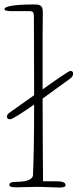

<svg xmlns="http://www.w3.org/2000/svg" viewBox="-28 -840 348 861"><path d="M164 -785C164 -819 149 -820 122 -820C85 -820 -8 -818 -8 -799C-8 -792 6 -790 28 -790H105C122 -790 124 -783 124 -762C124 -680 125 -593 125 -413L15 -335C6 -329 3 -322 3 -317C3 -309 9 -305 17 -305C28 -305 73 -335 125 -371C125 -218 123 -128 120 -55C119 -38 99 -27 58 -25L35 -24C20 -23 14 -19 14 -11C14 -3 21 0 47 0C68 0 111 -2 138 -2C172 -2 219 1 238 1C259 1 266 -3 266 -10C266 -18 259 -27 226 -27H165C165 -95 163 -217 163 -398C212 -433 260 -469 286 -487C297 -495 300 -503 300 -510C300 -519 294 -522 287 -522C281 -522 224 -483 163 -439V-626C163 -628 163 -719 164 -785Z"/></svg>

Font: Life Savers
Style: Regular
Weight: 400
Designer: Pablo Impallari, Rodrigo Fuenzalida, Brenda Gallo
Foundry: Pablo Impallari, Rodrigo Fuenzalida, Brenda Gallo
Version: Version 3.000